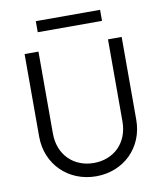

<svg xmlns="http://www.w3.org/2000/svg" viewBox="-93 -923 861 1009"><g transform="rotate(-10 338.0 -419.0)"><path d="M339 10C487 10 597 -99 597 -246V-688H524V-250C524 -135 445 -61 339 -61C233 -61 153 -135 153 -251V-688H79V-247C79 -100 190 10 339 10ZM167 -789H510V-848H167Z"/></g></svg>

Font: MV Cash Light
Style: Regular
Weight: 300
Designer: Rodrigo Fuenzalida
Foundry: fragTYPE
Version: Version 1.100;Glyphs 3.1.2 (3151)